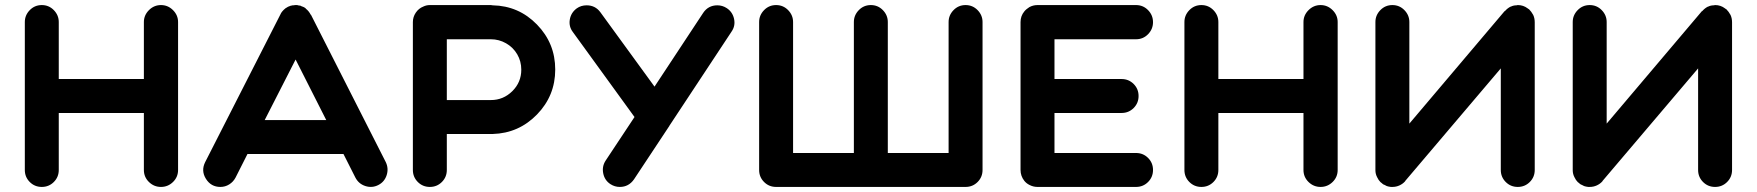

<svg xmlns="http://www.w3.org/2000/svg" viewBox="-20 -738 6937 758"><path d="M683 -651V-67Q683 -39 663 -19.5Q643 0 615.5 0Q588 0 568 -19.5Q548 -39 548 -67V-292H212V-67Q212 -39 192.5 -19.5Q173 0 145 0Q117 0 97.5 -19.5Q78 -39 78 -67V-651Q78 -678 97.5 -698Q117 -718 145 -718Q173 -718 192.5 -698Q212 -678 212 -651V-426H548V-651Q548 -678 568 -698Q588 -718 615.5 -718Q643 -718 663 -698Q683 -678 683 -651Z M1503 -98Q1515 -73 1506.5 -46.5Q1498 -20 1473.5 -7.5Q1449 5 1422.5 -3.5Q1396 -12 1383 -37L1336 -130H957L910 -37Q901 -20 885 -10Q869 0 850 0Q813 0 793 -32Q773 -64 790 -98L1087 -681Q1087 -682 1089 -685Q1089 -686 1090 -687Q1094 -693 1099 -698Q1099 -698 1101 -700Q1103 -702 1104.5 -703Q1106 -704 1108 -706Q1108 -706 1110 -707Q1117 -712 1124 -714Q1125 -714 1125 -714Q1126 -715 1126 -715Q1129 -716 1131 -716Q1132 -716 1135 -717Q1135 -717 1136 -717Q1137 -717 1138 -717Q1142 -718 1146 -718Q1147 -718 1147.5 -718Q1148 -718 1148 -718Q1151 -718 1154 -718Q1156 -717 1156 -717Q1160 -717 1163 -716Q1165 -716 1165 -716Q1168 -715 1171 -713Q1172 -713 1174 -712Q1177 -711 1177 -711Q1177 -711 1177.5 -710.5Q1178 -710 1179 -710Q1180 -709 1181 -709Q1184 -707 1187 -705V-704Q1200 -694 1207 -679Q1207 -680 1207 -680Q1207 -680 1207 -681ZM1025 -264H1268L1147 -503Z M1925 -717Q2028 -715 2100 -641Q2172 -567 2172 -463.5Q2172 -360 2100 -286Q2028 -212 1925 -209Q1921 -209 1918 -209H1744V-67Q1744 -39 1724.5 -19.5Q1705 0 1677 0Q1649 0 1629.5 -19.5Q1610 -39 1610 -67V-651Q1610 -671 1621.5 -688Q1633 -705 1651 -712Q1663 -718 1677 -718H1918Q1921 -718 1925 -717ZM1918 -343Q1967 -343 2002.5 -378Q2038 -413 2038 -463Q2038 -496 2022 -523.5Q2006 -551 1978 -567Q1950 -583 1918 -583H1744V-343H1918Z M2849 -706Q2872 -691 2878 -663.5Q2884 -636 2868 -613L2623 -242V-243Q2623 -242 2623 -242Q2623 -242 2623 -241H2622Q2622 -241 2621.5 -240.5Q2621 -240 2621 -240Q2621 -240 2621.5 -240.5Q2622 -241 2622 -241L2623 -242Q2623 -242 2623 -242Q2623 -242 2623 -241.5Q2623 -241 2622 -241V-240Q2621 -239 2621 -238Q2620 -238 2620 -237L2483 -30Q2462 0 2427 0Q2407 0 2390 -11Q2367 -26 2361.5 -53.5Q2356 -81 2371 -104L2485 -276L2242 -611Q2225 -633 2229.5 -660.5Q2234 -688 2257 -705Q2274 -717 2296 -717Q2330 -717 2350 -690L2564 -396L2756 -687Q2776 -717 2812 -717Q2832 -717 2849 -706Z M3859 -651V-67Q3859 -39 3839.5 -19.5Q3820 0 3792 0H3418H3044Q3016 0 2996.5 -19.5Q2977 -39 2977 -67V-651Q2977 -678 2996.5 -698Q3016 -718 3044 -718Q3072 -718 3091.5 -698Q3111 -678 3111 -651V-134H3351V-651Q3351 -678 3370.5 -698Q3390 -718 3418 -718Q3446 -718 3465.5 -698Q3485 -678 3485 -651V-134H3725V-651Q3725 -678 3744.5 -698Q3764 -718 3792 -718Q3820 -718 3839.5 -698Q3859 -678 3859 -651Z M4465 -583H4143V-426H4408Q4436 -426 4455.5 -406.5Q4475 -387 4475 -359Q4475 -331 4455.5 -311.5Q4436 -292 4408 -292H4143V-134H4465Q4493 -134 4512.5 -114.5Q4532 -95 4532 -67Q4532 -39 4512.5 -19.5Q4493 0 4465 0H4076Q4059 0 4044 -8Q4038 -11 4033 -15Q4028 -19 4024 -24Q4009 -43 4009 -67V-651Q4009 -675 4024 -693Q4028 -698 4033 -702Q4038 -706 4044 -710Q4059 -718 4076 -718H4465Q4493 -718 4512.5 -698Q4532 -678 4532 -650.5Q4532 -623 4512.5 -603Q4493 -583 4465 -583Z M5261 -651V-67Q5261 -39 5241 -19.5Q5221 0 5193.5 0Q5166 0 5146 -19.5Q5126 -39 5126 -67V-292H4790V-67Q4790 -39 4770.5 -19.5Q4751 0 4723 0Q4695 0 4675.5 -19.5Q4656 -39 4656 -67V-651Q4656 -678 4675.5 -698Q4695 -718 4723 -718Q4751 -718 4770.5 -698Q4790 -678 4790 -651V-426H5126V-651Q5126 -678 5146 -698Q5166 -718 5193.5 -718Q5221 -718 5241 -698Q5261 -678 5261 -651Z M6039 -650V-651V-67Q6039 -39 6019.5 -19.5Q6000 0 5972 0Q5944 0 5924.5 -19.5Q5905 -39 5905 -67V-468L5528 -24Q5528 -23 5527 -22Q5518 -12 5505 -6Q5492 0 5477 0Q5475 0 5472 0H5471Q5462 -1 5453 -4V-5H5452Q5448 -7 5444 -9H5443Q5438 -12 5434 -16Q5432 -17 5430 -19Q5422 -27 5417 -38Q5410 -51 5410 -66Q5410 -67 5410 -67V-651Q5410 -678 5429.5 -698Q5449 -718 5477 -718Q5505 -718 5524.5 -698Q5544 -678 5544 -651V-250L5920 -694H5921Q5922 -695 5923 -696Q5932 -706 5944 -712H5945Q5955 -717 5967 -717Q5970 -718 5972 -718Q5994 -718 6011 -705Q6013 -704 6015 -702H6016Q6026 -692 6033 -679Q6039 -666 6039 -650Z M6818 -650V-651V-67Q6818 -39 6798.5 -19.5Q6779 0 6751 0Q6723 0 6703.5 -19.5Q6684 -39 6684 -67V-468L6307 -24Q6307 -23 6306 -22Q6297 -12 6284 -6Q6271 0 6256 0Q6254 0 6251 0H6250Q6241 -1 6232 -4V-5H6231Q6227 -7 6223 -9H6222Q6217 -12 6213 -16Q6211 -17 6209 -19Q6201 -27 6196 -38Q6189 -51 6189 -66Q6189 -67 6189 -67V-651Q6189 -678 6208.5 -698Q6228 -718 6256 -718Q6284 -718 6303.5 -698Q6323 -678 6323 -651V-250L6699 -694H6700Q6701 -695 6702 -696Q6711 -706 6723 -712H6724Q6734 -717 6746 -717Q6749 -718 6751 -718Q6773 -718 6790 -705Q6792 -704 6794 -702H6795Q6805 -692 6812 -679Q6818 -666 6818 -650Z"/></svg>

Font: Multiround Pro
Style: Regular
Weight: 400
Designer: Ivan Filipov, Sasha Pavljenko
Version: Version 1.005;Fontself Maker 3.5.4